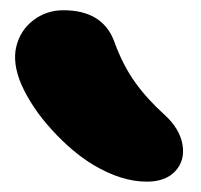

<svg xmlns="http://www.w3.org/2000/svg" viewBox="-20 -830 390 373"><path d="M265.1 -477.1Q215.8 -477.1 161.1 -509.8Q120.6 -534.2 81.1 -577.4Q41.5 -620.6 21 -667Q3.9 -708 11.7 -739.7Q19.5 -771.5 44.9 -790.8Q70.3 -810.1 103 -810.1Q179.7 -810.1 202.1 -749Q218.3 -704.1 241.9 -670.9Q265.6 -637.7 299.8 -606.9Q329.1 -580.1 334.5 -549.3Q339.8 -518.6 320.8 -497.8Q301.8 -477.1 265.1 -477.1Z"/></svg>

Font: Shantell Sans Normal
Style: Regular
Weight: 800
Designer: Stephen Nixon, Anya Danilova, Shantell Martin
Foundry: Arrow Type
Version: Version 1.006;[559af2be0]